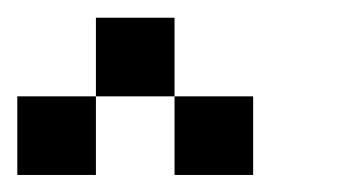

<svg xmlns="http://www.w3.org/2000/svg" viewBox="-20 -475 404 222"><path d="M0 -363.6H90.9V-272.7H0ZM90.9 -454.5H181.8V-363.6H90.9ZM181.8 -363.6H272.7V-272.7H181.8Z"/></svg>

Font: Micro 5
Style: Regular
Weight: 400
Designer: Sarah Cadigan-Fried
Version: Version 1.000; ttfautohint (v1.8.4.7-5d5b)